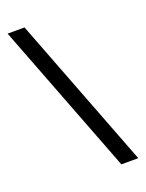

<svg xmlns="http://www.w3.org/2000/svg" viewBox="-143 -653 679 895"><g transform="rotate(-20 197.0 -206.0)"><path d="M300 171 10 -583H94L384 171Z"/></g></svg>

Font: Rokkitt SemiBold Medium
Style: Regular
Weight: 500
Version: Version 3.103